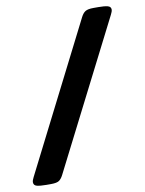

<svg xmlns="http://www.w3.org/2000/svg" viewBox="-87 -763 680 903"><g transform="rotate(-10 253.0 -311.5)"><path d="M61 79Q31 79 15.5 75Q0 71 0 56Q0 47 8 32L363 -669Q372 -687 384 -694.5Q396 -702 423 -702H446Q475 -702 490.5 -698Q506 -694 506 -680Q506 -671 498 -656L142 45Q133 63 122 71Q111 79 83 79Z"/></g></svg>

Font: Asap Expanded ExtraBold
Style: Regular
Weight: 800
Width: 7
Designer: Pablo Cosgaya
Foundry: Omnibus-Type
Version: Version 3.001; ttfautohint (v1.8.4.7-5d5b)